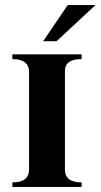

<svg xmlns="http://www.w3.org/2000/svg" viewBox="-20 -740 398 760"><path d="M303 -18V0H29V-18Q95 -18 95 -69V-455Q95 -506 29 -506V-525H303V-506Q237 -506 237 -459V-69Q237 -18 303 -18ZM248 -720H358L204 -577H151Z"/></svg>

Font: Uncial Antiqua
Style: Regular
Weight: 400
Designer: Astigmatic (AOETI)
Foundry: Astigmatic (AOETI)
Version: Version 1.000